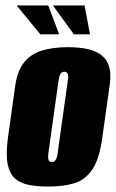

<svg xmlns="http://www.w3.org/2000/svg" viewBox="-20 -676 426 704"><path d="M157 8Q117 8 86 2Q55 -4 35 -21.5Q15 -39 8 -74.5Q1 -110 9 -170L36 -363Q44 -417 68.5 -447.5Q93 -478 133.5 -490.5Q174 -503 229 -503Q271 -503 302 -496Q333 -489 353 -473Q373 -457 380.5 -430Q388 -403 382 -363L355 -171Q344 -91 317.5 -53Q291 -15 250.5 -3.5Q210 8 157 8ZM170 -82Q175 -82 179 -84.5Q183 -87 186.5 -94Q190 -101 191 -112L229 -383Q231 -395 229.5 -401.5Q228 -408 224.5 -410.5Q221 -413 216 -413Q211 -413 207 -410.5Q203 -408 200 -401.5Q197 -395 195 -383L157 -112Q156 -101 157 -94Q158 -87 161.5 -84.5Q165 -82 170 -82ZM310 -550H251L174 -656H290ZM197 -550H128L41 -656H157Z"/></svg>

Font: Alumni Sans Black
Style: Italic
Weight: 900
Italic angle: -8°
Version: Version 1.016